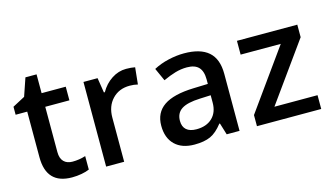

<svg xmlns="http://www.w3.org/2000/svg" viewBox="-79 -917 2040 1183"><g transform="rotate(-15 941.0 -325.0)"><path d="M208 -164V-453H362V-540H208V-660H137L98 -546L19 -504V-453H93V-162Q93 10 256 10Q287 10 317 4.5Q347 -1 367 -10V-96Q327 -83 283 -83Q248 -83 228 -103.5Q208 -124 208 -164Z M586 -445H580L565 -540H475V0H590V-282Q590 -354 632.5 -399Q675 -444 744 -444Q771 -444 795 -438L806 -545Q781 -550 749 -550Q700 -550 656.5 -521.5Q613 -493 586 -445Z M1326 -364Q1326 -459 1274 -504.5Q1222 -550 1118 -550Q1070 -550 1018 -538Q966 -526 923 -503L960 -421Q1001 -440 1038 -451Q1075 -462 1113 -462Q1164 -462 1188 -436.5Q1212 -411 1212 -359V-330L1119 -327Q992 -323 930 -280.5Q868 -238 868 -155Q868 -77 912.5 -33.5Q957 10 1037 10Q1100 10 1139.5 -8Q1179 -26 1217 -75H1221L1244 0H1326ZM987 -154Q987 -204 1024 -228Q1061 -252 1142 -255L1211 -258V-211Q1211 -149 1174 -113.5Q1137 -78 1073 -78Q1031 -78 1009 -97.5Q987 -117 987 -154Z M1572 -88 1839 -460V-540H1454V-452H1710L1437 -71V0H1847V-88Z"/></g></svg>

Font: OpenSansMMV
Style: Semibold
Weight: 600
Designer: Steve Matteson
Foundry: Ascender Corporation
Version: Version 6.000